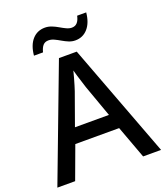

<svg xmlns="http://www.w3.org/2000/svg" viewBox="-163 -1026 979 1136"><g transform="rotate(-20 327.0 -458.0)"><path d="M540 0 464 -206H188L112 0H0L271 -717H383L653 0ZM362 -501Q359 -512 351.5 -534.5Q344 -557 337 -580.5Q330 -604 326 -619Q321 -599 314.5 -575.5Q308 -552 302 -532.5Q296 -513 292 -501L220 -300H434ZM137 -781Q143 -845 174 -880Q205 -915 254 -915Q275 -915 295.5 -907Q316 -899 334.5 -888Q353 -877 371 -868.5Q389 -860 405 -860Q426 -860 439 -874Q452 -888 458 -916H515Q509 -853 478 -817.5Q447 -782 399 -782Q378 -782 358.5 -790Q339 -798 319.5 -809.5Q300 -821 282.5 -829Q265 -837 248 -837Q226 -837 213.5 -823Q201 -809 194 -781Z"/></g></svg>

Font: Noto Sans Cham Medium
Style: Regular
Weight: 500
Version: Version 2.002